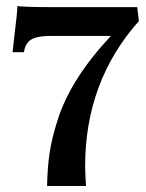

<svg xmlns="http://www.w3.org/2000/svg" viewBox="-20 -621 487 641"><path d="M147 -501Q104 -501 84 -488.8Q64 -476.6 60.1 -446.8H22Q23.9 -463.9 27.8 -499.5Q31.7 -535.2 35.2 -563Q38.1 -590.8 38.1 -601.1Q51.3 -597.2 164.1 -597.2H438L443.8 -550.8Q263.7 -348.6 264.2 -64Q264.2 -49.8 267.1 0H137.2Q138.2 -60.1 145.5 -109.9Q152.8 -160.2 173.8 -224.6Q217.3 -358.9 350.1 -501Z"/></svg>

Font: Unna-Bold
Style: Bold
Weight: 700
Designer: Jorge de Buen U.
Foundry: Omnibus-Type
Version: Version 2.006;PS 002.006;hotconv 1.0.70;makeotf.lib2.5.58329